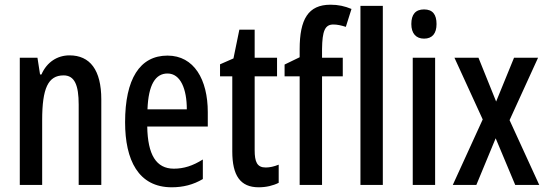

<svg xmlns="http://www.w3.org/2000/svg" viewBox="-20 -878 2319 815"><path d="M275 -643C224 -643 179 -615 156 -562H150L139 -633H64V-93H159V-368C159 -503 184 -558 250 -558C297 -558 314 -516 314 -434V-93H410V-456C410 -581 362 -643 275 -643Z M691 -642C573 -642 511 -542 511 -359C511 -199 567 -83 709 -83C757 -83 801 -94 841 -118V-201C798 -174 760 -162 718 -162C643 -162 607 -221 605 -341H862V-402C862 -540 804 -642 691 -642ZM691 -566C747 -566 773 -499 773 -414H606C610 -519 640 -566 691 -566Z M1108 -167C1071 -167 1061 -191 1061 -241V-554H1156V-633H1061V-752H996L971 -630L914 -605V-554H966V-235C966 -133 1000 -83 1078 -83C1110 -83 1139 -90 1163 -102V-179C1143 -171 1125 -167 1108 -167Z M1435 -554V-633H1347V-670C1348 -746 1359 -774 1395 -774C1412 -774 1429 -770 1448 -764L1472 -840C1443 -852 1416 -858 1383 -858C1288 -858 1252 -796 1252 -669V-635L1188 -604V-554H1252V-93H1347V-554Z M1605 -93V-853H1510V-93Z M1780 -838C1744 -838 1726 -817 1726 -776C1726 -736 1746 -714 1780 -714C1815 -714 1833 -736 1833 -776C1833 -816 1817 -838 1780 -838ZM1827 -633H1732V-93H1827Z M2029 -371 1902 -93H2002L2084 -291L2167 -93H2269L2143 -368L2264 -633H2162L2086 -447L2011 -633H1909Z"/></svg>

Font: Noto Sans Kannada UI ExtraCondensed Medium
Style: Regular
Weight: 500
Width: 2
Designer: Jelle Bosma - Monotype Design Team
Foundry: Monotype Imaging Inc.
Version: Version 2.005